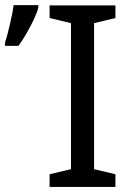

<svg xmlns="http://www.w3.org/2000/svg" viewBox="-32 -735 514 755"><path d="M421.9 0H163.1V-49.8L247.1 -69.8V-644L163.1 -664.1V-713.9H421.9V-664.1L337.9 -644V-69.8L421.9 -49.8ZM-12.2 -567.9Q-7.3 -582.5 -2.4 -601.3Q2.4 -620.1 7.1 -639.9Q11.7 -659.7 15.6 -679.2Q19.5 -698.7 21.5 -714.8H118.7V-704.6Q115.7 -692.9 107.7 -673.8Q99.6 -654.8 88.6 -633.5Q77.6 -612.3 64.9 -591.3Q52.2 -570.3 40.5 -554.7H-12.2Z"/></svg>

Font: Genotype
Style: Regular
Weight: 400
Foundry: Ascender Corporation
Version: Version 1.00